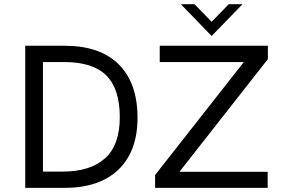

<svg xmlns="http://www.w3.org/2000/svg" viewBox="-20 -912 1365 932"><path d="M1157.2 -891.6 1007.3 -737.3 857.9 -891.6H924.3L1007.3 -806.2L1090.3 -891.6ZM293.5 -689.9Q465.8 -689.9 556.6 -599.4Q647.5 -508.8 647.5 -339.8Q647.5 -177.7 555.2 -88.9Q462.9 0 292.5 0H102.5V-689.9ZM1280.3 -689.9V-625L851.1 -78.1H1279.3V0H732.9V-62.5L1163.6 -610.8H755.4V-689.9ZM284.2 -79.1Q418.5 -79.1 490 -143.6Q561.5 -208 561.5 -343.3Q561.5 -480.5 496.1 -545.7Q430.7 -610.8 292 -610.8H188.5V-79.1Z"/></svg>

Font: HK Grotesk Medium Legacy
Style: Regular
Weight: 500
Designer: Alfredo Marco Pradil
Foundry: Hanken Design Co.
Version: Version 2.022;PS 002.022;hotconv 1.0.88;makeotf.lib2.5.64775